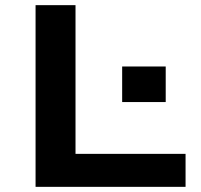

<svg xmlns="http://www.w3.org/2000/svg" viewBox="-20 -725 779 745"><path d="M118 0V-705H273V-128H700V0ZM454 -329V-467H623V-329Z"/></svg>

Font: Nunito Sans 7pt Expanded
Style: Bold
Weight: 700
Width: 7
Designer: Vernon Adams
Foundry: Vernon Adams
Version: Version 3.101;gftools[0.9.27]